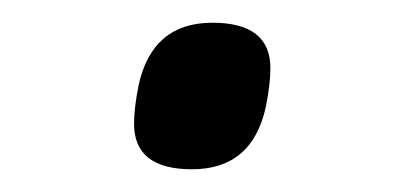

<svg xmlns="http://www.w3.org/2000/svg" viewBox="-20 -389 356 169"><path d="M149 -240Q98 -240 98 -280Q98 -294 102 -314Q114 -369 167 -369Q218 -369 218 -329Q218 -315 214 -295Q202 -240 149 -240Z"/></svg>

Font: Aneliza
Style: Italic
Weight: 400
Italic angle: -11.31°
Designer: Mike Abbink, Paul van der Laan, Pieter van Rosmalen
Foundry: Bold Monday
Version: Version 3.0